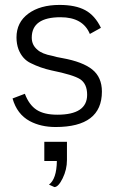

<svg xmlns="http://www.w3.org/2000/svg" viewBox="-20 -505 471 780"><path d="M160 149V71H252V145Q252 184 234.5 219.5Q217 255 201 255L179 245Q210 222 211 149ZM345 -367Q317 -435 226 -435Q109 -435 109 -352Q109 -322 132 -303Q150 -286 193 -278Q209 -273 233 -269Q316 -254 355 -222.5Q394 -191 394 -133Q394 11 206 11Q146 11 101 -13Q49 -41 31 -105L81 -124Q98 -79 128.5 -59Q159 -39 213 -39Q334 -39 334 -120Q334 -164 306 -183Q278 -201 189 -219Q144 -229 106 -248Q71 -264 55 -305Q47 -327 47 -353Q47 -414 95 -449.5Q143 -485 222 -485Q287 -485 326.5 -463.5Q366 -442 390 -392Z"/></svg>

Font: Pavanam
Style: Regular
Weight: 400
Designer: Tharique Azeez
Foundry: Tharique Azeez
Version: Version 1.86; ttfautohint (v1.3) -l 8 -r 50 -G 200 -x 14 -D 